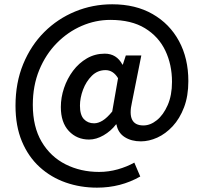

<svg xmlns="http://www.w3.org/2000/svg" viewBox="-20 -696 937 883"><path d="M426.3 167Q349.6 167 282 143.3Q214.4 119.6 162.4 72.3Q110.4 24.9 80.8 -45.7Q51.3 -116.2 51.3 -210Q51.3 -315.4 86.7 -401.4Q122.1 -487.3 183.6 -548.6Q245.1 -609.9 325.7 -643.1Q406.2 -676.3 496.1 -676.3Q603.5 -676.3 681.9 -631.3Q760.3 -586.4 803.2 -507.1Q846.2 -427.7 846.2 -323.2Q846.2 -254.4 826.4 -202.4Q806.6 -150.4 774.2 -115.5Q741.7 -80.6 703.4 -63.2Q665 -45.9 627.9 -45.9Q584 -45.9 553.2 -65.7Q522.5 -85.4 515.6 -124H513.7Q490.2 -93.3 456.3 -73.7Q422.4 -54.2 389.6 -54.2Q333.5 -54.2 296.6 -93.5Q259.8 -132.8 259.8 -203.6Q259.8 -247.6 274.4 -291Q289.1 -334.5 315.9 -370.4Q342.8 -406.2 379.9 -427.7Q417 -449.2 461.9 -449.2Q516.1 -449.2 543 -398.9H544.9L558.6 -440.9H629.9L586.9 -225.6Q562 -119.1 639.6 -119.1Q671.4 -119.1 701.4 -143.3Q731.4 -167.5 751.2 -212.6Q771 -257.8 771 -319.8Q771 -398.9 740.2 -463.4Q709.5 -527.8 646.7 -566.2Q584 -604.5 487.3 -604.5Q419.4 -604.5 355.7 -576.9Q292 -549.3 241.2 -497.8Q190.4 -446.3 160.6 -374.3Q130.9 -302.2 130.9 -213.9Q130.9 -112.8 171.6 -43.9Q212.4 24.9 281.7 59.8Q351.1 94.7 435.5 94.7Q479.5 94.7 521.7 82.8Q564 70.8 597.7 51.8L625 115.7Q535.2 167 426.3 167ZM412.6 -128.9Q431.6 -128.9 451.9 -141.4Q472.2 -153.8 496.1 -183.1L522.9 -336.4Q500.5 -373.5 465.3 -373.5Q428.7 -373.5 402.3 -347.4Q376 -321.3 361.8 -283.4Q347.7 -245.6 347.7 -210Q347.7 -167.5 365.7 -148.2Q383.8 -128.9 412.6 -128.9Z"/></svg>

Font: Akatab
Style: Bold
Weight: 700
Designer: SIL Global
Foundry: SIL Global
Version: Version 4.100